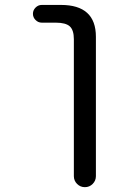

<svg xmlns="http://www.w3.org/2000/svg" viewBox="-20 -567 540 783"><path d="M150.4 -474.6Q135.7 -474.6 125 -485.4Q114.3 -496.1 114.3 -510.7Q114.3 -525.4 125 -536.1Q135.7 -546.9 150.4 -546.9H228.5Q371.1 -546.9 371.1 -417V151.4Q371.1 169.9 357.9 183.1Q344.7 196.3 326.2 196.3Q307.6 196.3 294.4 183.1Q281.2 169.9 281.2 151.4V-407.2Q281.2 -444.3 264.6 -459.5Q248 -474.6 207 -474.6Z"/></svg>

Font: Rounded Mgen+ 1mn regular
Style: Regular
Weight: 400
Designer: [Source Han Sans]
Ryoko NISHIZUKA  (kana & ideographs); Paul D. Hunt (Latin, Greek & Cyrillic); Wenlong ZHANG  (bopomofo
Version: Version 1.059.20150602